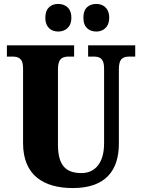

<svg xmlns="http://www.w3.org/2000/svg" viewBox="-20 -944 720 974"><path d="M469 -784C500 -784 534 -803 534 -854C534 -906 500 -924 469 -924C434 -924 403 -906 403 -854C403 -803 434 -784 469 -784ZM275 -784C308 -784 342 -803 342 -854C342 -906 308 -924 275 -924C242 -924 210 -906 210 -854C210 -803 242 -784 275 -784ZM350 10C517 10 583 -81 583 -215V-594C583 -650 607 -657 639 -657H666V-714H427V-657H453C484 -657 508 -650 508 -598V-217C508 -110 456 -66 394 -66C318 -66 274 -100 274 -210V-594C274 -650 300 -657 330 -657H356V-714H15V-657H41C72 -657 97 -650 97 -598V-218C97 -54 202 10 350 10Z"/></svg>

Font: Noto Serif Devanagari Condensed Black
Style: Regular
Weight: 900
Width: 3
Designer: Universal Thirst, Indian Type Foundry and the Monotype Design Team
Foundry: Monotype Imaging Inc.
Version: Version 2.004